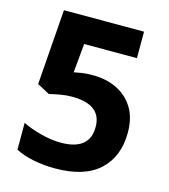

<svg xmlns="http://www.w3.org/2000/svg" viewBox="-108 -800 789 896"><g transform="rotate(15 286.0 -352.0)"><path d="M300 -456Q365 -456 416 -431Q467 -406 496.5 -358Q526 -310 526 -239Q526 -123 454 -56.5Q382 10 241 10Q185 10 135.5 0Q86 -10 49 -29V-159Q86 -140 138 -126.5Q190 -113 236 -113Q303 -113 338.5 -140.5Q374 -168 374 -226Q374 -334 231 -334Q203 -334 173 -328.5Q143 -323 123 -318L63 -350L90 -714H477V-586H222L209 -446Q226 -449 245.5 -452.5Q265 -456 300 -456Z"/></g></svg>

Font: Noto Sans IKEA
Style: Bold
Weight: 600
Designer: Monotype Design Team
Foundry: Monotype Imaging Inc.
Version: Version 2.001